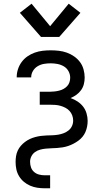

<svg xmlns="http://www.w3.org/2000/svg" viewBox="-20 -799 540 1034"><path d="M201 -600 87 -730 150 -779 250 -658 350 -779 413 -730 299 -600ZM221 215Q201 215 181 212Q161 209 142.5 201Q124 193 108.5 180Q93 167 82.5 149.5Q72 132 68 112.5Q64 93 64 73Q64 57 66.5 41.5Q69 26 75.5 12Q82 -2 92 -13.5Q102 -25 114.5 -34.5Q127 -44 141 -50.5Q155 -57 170 -61Q185 -65 200 -67Q215 -69 230.5 -69.5Q246 -70 261.5 -70.5Q277 -71 292.5 -73.5Q308 -76 322.5 -81.5Q337 -87 349 -96.5Q361 -106 367.5 -120Q374 -134 374 -150Q374 -164 369 -177.5Q364 -191 354.5 -201.5Q345 -212 332.5 -218.5Q320 -225 306 -229Q292 -233 278 -234Q264 -235 250 -235H194V-305H250Q262 -305 274.5 -306.5Q287 -308 299 -311Q311 -314 322 -320Q333 -326 341.5 -335Q350 -344 354 -356Q358 -368 358 -380Q358 -399 349 -415.5Q340 -432 324 -441.5Q308 -451 289.5 -454.5Q271 -458 253 -458Q235 -458 217 -455Q199 -452 183 -442.5Q167 -433 157.5 -417Q148 -401 148 -383V-382H70V-384Q70 -406 77 -427Q84 -448 97 -465.5Q110 -483 128 -495.5Q146 -508 167 -515.5Q188 -523 209.5 -525.5Q231 -528 253 -528Q275 -528 297 -525.5Q319 -523 340 -515.5Q361 -508 379.5 -495Q398 -482 411 -464.5Q424 -447 430 -425Q436 -403 436 -381Q436 -363 431.5 -345.5Q427 -328 416.5 -313.5Q406 -299 391.5 -288.5Q377 -278 360 -271Q380 -264 397.5 -252.5Q415 -241 427.5 -225Q440 -209 446 -188.5Q452 -168 452 -148Q452 -132 449 -117Q446 -102 440 -88Q434 -74 424 -62Q414 -50 401.5 -41Q389 -32 375.5 -25Q362 -18 347.5 -13Q333 -8 317.5 -5.5Q302 -3 287 -2Q272 -1 256.5 -0.5Q241 0 226 1.5Q211 3 196 7Q181 11 168.5 20Q156 29 149 43Q142 57 142 72Q142 88 147 102.5Q152 117 163.5 127Q175 137 190 141Q205 145 221 145H250V215Z"/></svg>

Font: Iosevka www.saffi
Style: Regular
Weight: 400
Monospace: yes
Designer: Belleve Invis
Foundry: Belleve Invis
Version: Version 22.0.2; ttfautohint (v1.8.3)